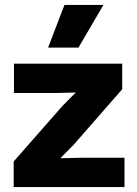

<svg xmlns="http://www.w3.org/2000/svg" viewBox="-20 -758 556 778"><path d="M35.4 0V-103.6L233.8 -329.6L287.2 -383.2L207.8 -381.2H36.6V-500H475.2V-396.4L278.6 -171.6L224.4 -116.8L312.4 -118.8H484.4V0ZM241.2 -738H399L298 -565H174.8Z"/></svg>

Font: Work Sans
Style: Regular
Weight: 400
Designer: Wei Huang
Foundry: Wei Huang
Version: Version 2.006; ttfautohint (v1.8.1.43-b0c9)